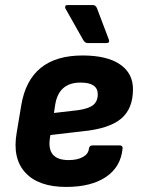

<svg xmlns="http://www.w3.org/2000/svg" viewBox="-20 -726 563 758"><path d="M241 12Q132 12 80 -44.5Q28 -101 46 -203L64 -311Q97 -507 306 -507Q402 -507 453.5 -472Q505 -437 505 -374Q505 -296 457.5 -257Q410 -218 309 -208L179 -193L177 -180Q164 -94 251 -94Q285 -94 307 -106Q329 -118 331 -139Q333 -152 345 -152H452Q465 -152 464 -140Q457 -67 398.5 -27.5Q340 12 241 12ZM193 -280 288 -291Q330 -297 348 -311.5Q366 -326 366 -354Q366 -400 298 -400Q212 -400 198 -313ZM326 -556Q315 -556 308 -569L238 -693Q236 -698 238 -702Q240 -706 246 -706H347Q358 -706 363 -693L410 -569Q414 -556 400 -556Z"/></svg>

Font: Sofia Sans ExtraBold
Style: Italic
Weight: 800
Italic angle: -9°
Designer: Botio Nikoltchev, Ani Petrova
Foundry: lettersoup
Version: Version 4.100; ttfautohint (v1.8.4.7-5d5b)